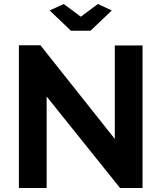

<svg xmlns="http://www.w3.org/2000/svg" viewBox="-20 -935 803 955"><path d="M297 -915 382 -852 467 -915 536 -883 430 -782H333L227 -883ZM212 -455V0H74V-710H181L551 -244V-709H689V0H577Z"/></svg>

Font: IngvarSans
Style: Bold
Weight: 700
Version: Version 3.000